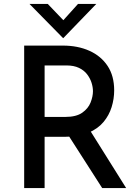

<svg xmlns="http://www.w3.org/2000/svg" viewBox="-20 -957 704 977"><path d="M300 -725Q376 -725 435 -698.5Q494 -672 527.5 -621.5Q561 -571 561 -497Q561 -454 548 -412Q535 -370 506.5 -336Q478 -302 430.5 -281.5Q383 -261 314 -261H207V0H103V-725ZM312 -362Q368 -362 398.5 -383.5Q429 -405 441 -435.5Q453 -466 453 -493Q453 -513 446 -535.5Q439 -558 423.5 -578.5Q408 -599 382 -611.5Q356 -624 318 -624H207V-362ZM434 -300 622 0H500L309 -298ZM223 -937 314 -842 285 -835 377 -937H470L302 -763H301L130 -937Z"/></svg>

Font: Reem Kufi
Style: Regular
Weight: 400
Designer: Khaled Hosny
Version: Version 1.6